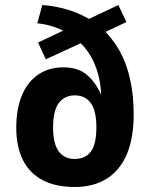

<svg xmlns="http://www.w3.org/2000/svg" viewBox="-20 -736 589 767"><path d="M279 11Q204 11 152 -15.5Q100 -42 72.5 -95Q45 -148 45 -226Q45 -301 67.5 -355Q90 -409 132.5 -438Q175 -467 234 -467Q291 -467 326.5 -437.5Q362 -408 383 -359H384Q381 -427 357.5 -481.5Q334 -536 292 -573L319 -571L163 -499L132 -566L252 -623L248 -605Q229 -617 197.5 -628Q166 -639 129 -643L149 -716Q211 -711 262.5 -693.5Q314 -676 357 -647L324 -655L453 -716L485 -648L394 -605L388 -622Q428 -585 456.5 -535Q485 -485 499.5 -420.5Q514 -356 514 -279Q514 -184 486.5 -119.5Q459 -55 406 -22Q353 11 279 11ZM278 -101Q321 -101 343 -130.5Q365 -160 365 -227Q365 -294 342.5 -324.5Q320 -355 279 -355Q237 -355 214.5 -324Q192 -293 192 -227Q192 -162 214.5 -131.5Q237 -101 278 -101Z"/></svg>

Font: Nunito Sans 7pt Condensed ExtraBold
Style: Regular
Weight: 800
Width: 3
Designer: Vernon Adams
Foundry: Vernon Adams
Version: Version 3.101;gftools[0.9.27]